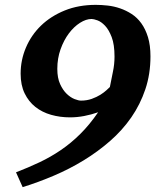

<svg xmlns="http://www.w3.org/2000/svg" viewBox="-20 -707 639 790"><path d="M451.2 -474.1Q451.2 -523.9 439.5 -554.4Q427.7 -585 412.1 -601.3Q396.5 -617.7 380.9 -623.3Q365.2 -628.9 356.9 -628.9Q334 -628.9 309.1 -613Q284.2 -597.2 263.4 -569.6Q242.7 -542 229.2 -504.4Q215.8 -466.8 215.8 -423.8Q215.8 -386.2 227.3 -361.1Q238.8 -335.9 254.6 -320.8Q270.5 -305.7 286.9 -299.3Q303.2 -293 313 -293Q337.4 -293 357.7 -300.3Q377.9 -307.6 393.1 -317.1Q408.2 -326.7 418.2 -335.9Q428.2 -345.2 432.1 -349.1Q438 -380.9 444.6 -411.6Q451.2 -442.4 451.2 -474.1ZM599.1 -475.1Q599.1 -402.3 578.1 -339.8Q557.1 -277.3 520.3 -224.1Q483.4 -170.9 433.1 -127Q382.8 -83 324.5 -47.4Q266.1 -11.7 201.9 15.6Q137.7 43 73.2 63L45.9 2Q96.7 -17.6 142.6 -39.3Q188.5 -61 230.5 -89.6Q272.5 -118.2 310.5 -156Q348.6 -193.8 383.8 -245.1Q356 -235.4 326.4 -229.7Q296.9 -224.1 268.1 -224.1Q227.1 -224.1 190.2 -234.6Q153.3 -245.1 125.5 -267.1Q97.7 -289.1 81.3 -323Q64.9 -356.9 64.9 -403.8Q64.9 -460 86.7 -511.2Q108.4 -562.5 148.7 -601.6Q189 -640.6 246.1 -663.8Q303.2 -687 374 -687Q397.5 -687 423.3 -684.1Q449.2 -681.2 474.1 -672.6Q499 -664.1 521.7 -649.4Q544.4 -634.8 561.5 -611.1Q578.6 -587.4 588.9 -554Q599.1 -520.5 599.1 -475.1Z"/></svg>

Font: Charis SIL Viet
Style: Bold Italic
Weight: 700
Italic angle: -11°
Foundry: SIL International
Version: Version 5.000